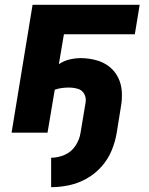

<svg xmlns="http://www.w3.org/2000/svg" viewBox="-20 -550 616 796"><path d="M192 226Q229 226 266.5 218Q304 210 339 190.5Q374 171 401 140.5Q428 110 443 73.5Q458 37 464 0L481 -106Q487 -138 485 -170Q483 -202 469.5 -229Q456 -256 432 -274.5Q408 -293 377 -301Q346 -309 315 -309Q292 -309 268.5 -303.5Q245 -298 224 -284L245 -408H539L559 -530H115L28 0H177L207 -178Q221 -183 235.5 -185Q250 -187 265 -187Q284 -187 302 -182Q320 -177 329 -161Q338 -145 335 -126L314 0Q310 28 293 54Q276 80 248 92Q220 104 192 104Z"/></svg>

Font: Iosevka Sparkle Heavy
Style: Italic
Weight: 900
Italic angle: -9°
Designer: Belleve Invis
Foundry: Belleve Invis
Version: Version 4.5.0; ttfautohint (v1.8.3)